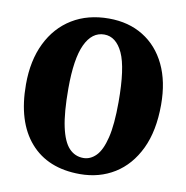

<svg xmlns="http://www.w3.org/2000/svg" viewBox="-82 -797 867 893"><g transform="rotate(10 352.0 -350.0)"><path d="M361.5 -718Q455 -718 524.2 -675.2Q593.5 -632.5 631.5 -553.5Q669.5 -474.5 669.5 -365Q669.5 -241 628.5 -155.8Q587.5 -70.5 516 -26.2Q444.5 18 353 18Q201 18 117.5 -77.8Q34 -173.5 34 -350Q34 -462.5 74.5 -545.2Q115 -628 188.5 -673Q262 -718 361.5 -718ZM472.5 -343Q472.5 -504.5 440.8 -572.8Q409 -641 353 -641Q295 -641 263.2 -573.2Q231.5 -505.5 231.5 -365Q231.5 -251.5 246 -184.5Q260.5 -117.5 288.2 -88Q316 -58.5 356 -58.5Q389 -58.5 415.5 -85.2Q442 -112 457.2 -174Q472.5 -236 472.5 -343Z"/></g></svg>

Font: Fraunces 9pt SuperSoft
Style: Bold
Weight: 700
Version: Version 1.000;[b76b70a41]